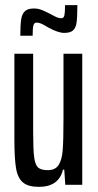

<svg xmlns="http://www.w3.org/2000/svg" viewBox="-20 -719 380 747"><path d="M36 -176V-510H109V-205Q109 -136 113 -106.5Q117 -77 128.5 -67Q140 -57 166 -57Q195 -57 208 -77Q221 -97 224 -135.5Q227 -174 227 -257V-510H300V0H234L230 -59H225Q209 8 131 8Q90 8 69.5 -9Q49 -26 42.5 -64Q36 -102 36 -176ZM112 -686Q127 -686 141.5 -680.5Q156 -675 177 -664Q180 -662 194 -655Q208 -648 218 -648Q228 -648 230.5 -659Q233 -670 233 -699H281Q281 -654 278 -632Q275 -610 264 -600.5Q253 -591 230 -591Q206 -591 168 -612Q166 -613 150.5 -622Q135 -631 122 -631Q113 -631 110 -620Q107 -609 107 -580H59Q59 -622 62.5 -644Q66 -666 77.5 -676Q89 -686 112 -686Z"/></svg>

Font: Saira Ultra Condensed Medium
Style: Regular
Weight: 500
Width: 1
Designer: Hector Gatti with collaboration of the Omnibus-Type team
Foundry: Omnibus-Type
Version: Version 1.001; ttfautohint (v1.8)